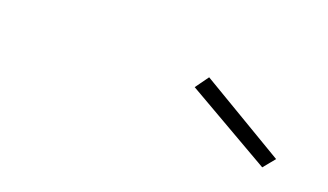

<svg xmlns="http://www.w3.org/2000/svg" viewBox="-30 -832 578 338"><g transform="rotate(20 259.0 -662.5)"><path d="M304 -696 322 -721 482 -626 464 -604Z"/></g></svg>

Font: Cairo ExtraLight
Style: Italic
Weight: 275
Italic angle: -13°
Designer: Mohamed Gaber, Accademia di Belle Arti di Urbino and others
Foundry: Kief Type Foundry, Accademia di Belle Arti di Urbino and others
Version: Version 3.011